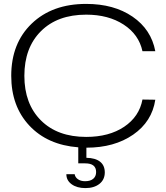

<svg xmlns="http://www.w3.org/2000/svg" viewBox="-20 -756 858 993"><path d="M421.9 216.8Q377.9 216.8 350.6 197Q323.2 177.2 323.2 145H366.2Q368.7 161.1 383.3 171.1Q397.9 181.2 419.9 181.2Q447.8 181.2 462.4 168.5Q477.1 155.8 477.1 133.8Q477.1 88.9 420.9 88.9H384.8V5.9Q225.6 -6.3 131.8 -106.4Q38.1 -206.5 38.1 -363.8Q38.1 -532.2 144 -634Q250 -735.8 425.8 -735.8Q569.3 -735.8 665.8 -669.7Q762.2 -603.5 783.2 -491.2H716.8Q698.2 -577.6 619.4 -628.9Q540.5 -680.2 425.8 -680.2Q277.3 -680.2 191.7 -594.7Q106 -509.3 106 -363.8Q106 -218.8 191.7 -133.3Q277.3 -47.9 425.8 -47.9Q543.9 -47.9 622.1 -100.3Q700.2 -152.8 716.8 -241.2L783.2 -240.2Q766.1 -127 668.7 -59.6Q571.3 7.8 426.8 7.8V60.1Q473.1 61 497.6 80.3Q522 99.6 522 136.2Q521.5 173.8 493.9 195.3Q466.3 216.8 421.9 216.8Z"/></svg>

Font: Lumene Sans Expanded Light
Style: Regular
Weight: 300
Width: 7
Designer: Deni Anggara
Version: Version 1.003;Glyphs 3.1.2 (3151)